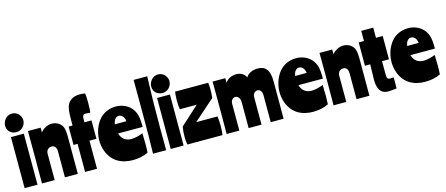

<svg xmlns="http://www.w3.org/2000/svg" viewBox="-57 -1473 4914 2116"><g transform="rotate(-15 2400.0 -415.0)"><path d="M26 0H173V-582H26ZM103 -830C36 -830 -4 -770 -4 -718C-4 -667 32 -619 102 -619C157 -619 206 -667 206 -727C206 -773 168 -830 103 -830Z M224 -598C224 -501 225 -333 225 -283C225 -198 225 -88 224 0H369V-300C369 -338 393 -366 431 -366C460 -366 486 -350 486 -290V0H633V-427C633 -471 628 -508 621 -528C606 -572 557 -609 498 -609C450 -609 401 -584 369 -544V-598Z M716 0H852V-320H931V-530H850V-551C850 -608 857 -619 892 -619C909 -619 933 -617 939 -615C944 -634 946 -670 946 -726C946 -782 944 -815 940 -835C928 -839 897 -841 877 -841C815 -841 766 -816 741 -772C722 -738 715 -689 715 -602V-530H670V-320H716Z M1457 -315C1457 -403 1451 -466 1413 -519C1373 -575 1306 -609 1227 -609C1189 -609 1152 -601 1119 -586C1006 -535 956 -402 956 -295C956 -223 979 -105 1081 -37C1138 0 1202 11 1261 11C1327 11 1385 -2 1436 -27C1438 -55 1439 -88 1439 -122C1439 -165 1438 -210 1436 -248C1404 -234 1346 -218 1303 -218C1233 -218 1194 -258 1177 -315ZM1234 -501C1264 -501 1295 -475 1300 -422H1169C1177 -480 1206 -501 1234 -501Z M1495 -841C1495 -717 1496 -661 1496 -480C1496 -273 1495 -117 1491 0H1641C1640 -48 1640 -74 1640 -255C1640 -468 1643 -657 1650 -841Z M1693 0H1840V-582H1693ZM1770 -830C1703 -830 1663 -770 1663 -718C1663 -667 1699 -619 1769 -619C1824 -619 1873 -667 1873 -727C1873 -773 1835 -830 1770 -830Z M2284 0C2288 -28 2291 -66 2291 -106C2291 -145 2288 -182 2284 -213H2041L2281 -425C2285 -470 2286 -498 2286 -519C2286 -549 2284 -574 2281 -598H1903C1899 -570 1896 -534 1896 -497C1896 -458 1899 -423 1903 -397H2096L1885 -205C1878 -169 1875 -134 1875 -93C1875 -60 1877 -27 1883 0Z M2331 -598C2331 -497 2332 -342 2332 -275C2332 -207 2331 -80 2331 0H2476V-306C2476 -344 2500 -370 2527 -370C2553 -370 2582 -347 2582 -295V0H2729V-315C2729 -353 2756 -377 2783 -377C2809 -377 2834 -356 2834 -307V0H2981V-428C2981 -558 2933 -609 2847 -609C2790 -609 2737 -586 2713 -544C2692 -589 2649 -609 2601 -609C2551 -609 2503 -587 2476 -545V-598Z M3514 -315C3514 -403 3508 -466 3470 -519C3430 -575 3363 -609 3284 -609C3246 -609 3209 -601 3176 -586C3063 -535 3013 -402 3013 -295C3013 -223 3036 -105 3138 -37C3195 0 3259 11 3318 11C3384 11 3442 -2 3493 -27C3495 -55 3496 -88 3496 -122C3496 -165 3495 -210 3493 -248C3461 -234 3403 -218 3360 -218C3290 -218 3251 -258 3234 -315ZM3291 -501C3321 -501 3352 -475 3357 -422H3226C3234 -480 3263 -501 3291 -501Z M3551 -598C3551 -501 3552 -333 3552 -283C3552 -198 3552 -88 3551 0H3696V-300C3696 -338 3720 -366 3758 -366C3787 -366 3813 -350 3813 -290V0H3960V-427C3960 -471 3955 -508 3948 -528C3933 -572 3884 -609 3825 -609C3777 -609 3728 -584 3696 -544V-598Z M4058 -598H3998V-332H4058C4057 -293 4054 -190 4054 -157C4054 -75 4076 8 4172 8C4191 8 4237 5 4270 0C4271 -8 4271 -31 4271 -56C4271 -85 4271 -119 4269 -128C4261 -125 4241 -124 4232 -124C4199 -124 4193 -137 4193 -192V-332H4272V-598H4195V-714H4058Z M4792 -315C4792 -403 4786 -466 4748 -519C4708 -575 4641 -609 4562 -609C4524 -609 4487 -601 4454 -586C4341 -535 4291 -402 4291 -295C4291 -223 4314 -105 4416 -37C4473 0 4537 11 4596 11C4662 11 4720 -2 4771 -27C4773 -55 4774 -88 4774 -122C4774 -165 4773 -210 4771 -248C4739 -234 4681 -218 4638 -218C4568 -218 4529 -258 4512 -315ZM4569 -501C4599 -501 4630 -475 4635 -422H4504C4512 -480 4541 -501 4569 -501Z"/></g></svg>

Font: Ranchers
Style: Regular
Weight: 400
Designer: Pablo Impallari, Brenda Gallo
Foundry: Pablo Impallari, Brenda Gallo
Version: Version 1.000